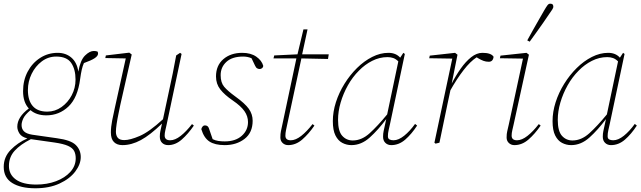

<svg xmlns="http://www.w3.org/2000/svg" viewBox="-35 -767 3446 1032"><path d="M219 -167Q261 -167 295.5 -191.5Q330 -216 350.5 -255Q371 -294 371 -339Q371 -395 347.5 -429Q324 -463 267 -463Q224 -463 189.5 -437Q155 -411 135 -370Q115 -329 115 -283Q115 -227 141 -197Q167 -167 219 -167ZM89 -277Q89 -335 113.5 -381.5Q138 -428 180.5 -455.5Q223 -483 275 -483Q319 -483 349 -457Q379 -431 386 -382Q397 -444 422 -468.5Q447 -493 469 -493Q480 -493 489 -490Q492 -486 492 -479Q492 -466 473.5 -454Q455 -442 416 -428Q409 -412 404.5 -392.5Q400 -373 396 -344Q383 -242 333 -194.5Q283 -147 214 -147Q161 -147 129 -175Q99 -150 90 -130Q81 -110 81 -95Q81 -74 94 -61Q107 -48 138 -43L271 -24Q346 -14 372.5 12.5Q399 39 399 77Q399 116 369.5 155Q340 194 285 219.5Q230 245 155 245Q76 245 30.5 216.5Q-15 188 -15 130Q-15 77 22.5 38.5Q60 0 112 -23Q81 -31 69.5 -49.5Q58 -68 58 -86Q58 -138 120 -184Q89 -217 89 -277ZM13 125Q13 171 50.5 198Q88 225 160 225Q218 225 266 207Q314 189 343 157Q372 125 372 84Q372 61 363.5 44.5Q355 28 330.5 17Q306 6 258 -1L131 -19Q75 9 44 43Q13 77 13 125Z M623 13Q594 13 577.5 -3.5Q561 -20 561 -55Q561 -84 568 -120Q575 -156 582 -186L641 -453L531 -455L534 -469L660 -484L673 -474L612 -205Q608 -185 602 -156.5Q596 -128 592 -101.5Q588 -75 588 -59Q588 -39 598 -26.5Q608 -14 633 -14Q664 -14 715.5 -36Q767 -58 841 -126L873 -276Q884 -324 893.5 -372.5Q903 -421 912 -469L933 -483L941 -477L861 -99Q858 -85 854 -68Q850 -51 850 -39Q850 -13 880 -13Q906 -13 936 -36.5Q966 -60 997 -100L1007 -92Q976 -47 942 -17Q908 13 869 13Q849 13 836.5 1Q824 -11 824 -33Q824 -49 827 -62.5Q830 -76 835 -99L836 -103Q772 -41 722 -14Q672 13 623 13Z M1323 -118Q1323 -54 1279.5 -20.5Q1236 13 1173 13Q1120 13 1090.5 -6.5Q1061 -26 1047 -73Q1049 -81 1054 -87Q1059 -93 1066 -93Q1083 -93 1088 -77L1108 -19Q1122 -12 1138 -9.5Q1154 -7 1173 -7Q1231 -7 1264.5 -37Q1298 -67 1298 -111Q1298 -142 1279 -169.5Q1260 -197 1216 -227Q1172 -257 1149 -286.5Q1126 -316 1126 -356Q1126 -415 1165.5 -449Q1205 -483 1267 -483Q1313 -483 1342.5 -462.5Q1372 -442 1380 -413Q1380 -406 1374 -401Q1368 -396 1361 -396Q1354 -396 1347.5 -399.5Q1341 -403 1336 -414L1317 -454Q1296 -463 1272 -463Q1213 -463 1182 -434.5Q1151 -406 1151 -363Q1151 -323 1170 -300.5Q1189 -278 1229 -249Q1282 -211 1302.5 -182Q1323 -153 1323 -118Z M1483 -99 1556 -443 1558 -453H1435L1439 -469L1564 -475L1596 -609H1618L1589 -475H1732L1728 -450L1585 -453L1509 -99Q1506 -85 1502.5 -68.5Q1499 -52 1499 -38Q1499 -13 1528 -13Q1554 -13 1584 -36.5Q1614 -60 1645 -100L1655 -92Q1624 -47 1589.5 -17Q1555 13 1514 13Q1496 13 1484 1.5Q1472 -10 1472 -28Q1472 -48 1475 -62Q1478 -76 1483 -99Z M1782 -123Q1782 -62 1804.5 -37Q1827 -12 1861 -12Q1909 -12 1952 -51Q1995 -90 2046 -152L2106 -437Q2093 -450 2079 -455Q2065 -460 2048 -460Q2005 -460 1965.5 -440Q1926 -420 1894 -387Q1860 -353 1835 -308.5Q1810 -264 1796 -216Q1782 -168 1782 -123ZM1854 13Q1828 13 1805 1Q1782 -11 1768 -39Q1754 -67 1754 -116Q1754 -166 1770.5 -217.5Q1787 -269 1816.5 -316.5Q1846 -364 1884 -401.5Q1922 -439 1965.5 -461Q2009 -483 2053 -483Q2093 -483 2116 -457L2133 -483L2141 -477L2061 -99Q2058 -85 2054 -68Q2050 -51 2050 -35Q2050 -22 2058.5 -17.5Q2067 -13 2080 -13Q2107 -13 2137.5 -37.5Q2168 -62 2196 -101L2207 -92Q2177 -46 2143 -16.5Q2109 13 2068 13Q2049 13 2036.5 1Q2024 -11 2024 -32Q2024 -49 2027 -62.5Q2030 -76 2035 -99L2041 -127Q1998 -69 1952.5 -28Q1907 13 1854 13Z M2300 0 2396 -452 2272 -454 2275 -468 2411 -483 2424 -473 2393 -318Q2415 -361 2441.5 -398.5Q2468 -436 2497.5 -459.5Q2527 -483 2558 -483Q2605 -483 2618 -462Q2615 -435 2592 -435Q2577 -435 2563.5 -440Q2550 -445 2535 -454L2527 -459Q2493 -437 2457 -390.5Q2421 -344 2386 -282L2370 -207Q2359 -155 2348.5 -103.5Q2338 -52 2327 0L2306 5Z M2688 -28Q2688 -48 2691.5 -62Q2695 -76 2700 -99L2776 -452L2652 -454L2655 -468L2795 -483L2808 -473L2726 -99Q2723 -85 2719 -68.5Q2715 -52 2715 -38Q2715 -13 2744 -13Q2770 -13 2800 -36.5Q2830 -60 2861 -100L2871 -92Q2840 -47 2805.5 -17Q2771 13 2730 13Q2712 13 2700 1.5Q2688 -10 2688 -28ZM2799 -550Q2813 -576 2830 -606Q2847 -636 2863 -664Q2879 -692 2890 -711Q2901 -730 2907.5 -738.5Q2914 -747 2921 -747Q2928 -748 2933.5 -744.5Q2939 -741 2939 -733Q2940 -726 2933.5 -716Q2927 -706 2915 -689Q2904 -672 2886 -646.5Q2868 -621 2848.5 -593.5Q2829 -566 2812 -543Z M2963 -123Q2963 -62 2985.5 -37Q3008 -12 3042 -12Q3090 -12 3133 -51Q3176 -90 3227 -152L3287 -437Q3274 -450 3260 -455Q3246 -460 3229 -460Q3186 -460 3146.5 -440Q3107 -420 3075 -387Q3041 -353 3016 -308.5Q2991 -264 2977 -216Q2963 -168 2963 -123ZM3035 13Q3009 13 2986 1Q2963 -11 2949 -39Q2935 -67 2935 -116Q2935 -166 2951.5 -217.5Q2968 -269 2997.5 -316.5Q3027 -364 3065 -401.5Q3103 -439 3146.5 -461Q3190 -483 3234 -483Q3274 -483 3297 -457L3314 -483L3322 -477L3242 -99Q3239 -85 3235 -68Q3231 -51 3231 -35Q3231 -22 3239.5 -17.5Q3248 -13 3261 -13Q3288 -13 3318.5 -37.5Q3349 -62 3377 -101L3388 -92Q3358 -46 3324 -16.5Q3290 13 3249 13Q3230 13 3217.5 1Q3205 -11 3205 -32Q3205 -49 3208 -62.5Q3211 -76 3216 -99L3222 -127Q3179 -69 3133.5 -28Q3088 13 3035 13Z"/></svg>

Font: Source Serif Pro ExtraLight
Style: Italic
Weight: 200
Italic angle: -12°
Designer: Frank Grießhammer
Foundry: Adobe Systems Incorporated
Version: Version 3.001;hotconv 1.0.111;makeotfexe 2.5.65597